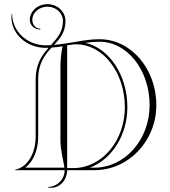

<svg xmlns="http://www.w3.org/2000/svg" viewBox="-20 -811 809 915"><path d="M225.7 -584.2C243.6 -585.5 262.1 -587.8 278 -590.1C271.1 -555.4 268 -525.4 268 -490V-140C268 -94.7 284.7 -34.8 287 -12H100.8C141 -43.4 162 -99.6 162 -160V-433C162 -509.9 193.7 -549.4 225.7 -584.2ZM197.8 -583C202.2 -583 206.7 -583.1 211.4 -583.3C180.1 -548 150 -506.9 150 -433V-160C150 -82.8 113.6 -15.2 52 -2V0H288C288 44 252 80 208 80V82C213 83 219 84 224 84C266 84 300 46 300 0H430C592.8 0 725 -138.9 725 -310C725 -483.3 604 -624 455 -624C396.8 -624 357.9 -613.4 300 -605C278.3 -601.8 257.9 -598.8 237.6 -597C266.2 -627.7 292 -657.8 292 -711.2C292 -755.4 253.6 -791.2 206.4 -791.2C159.8 -791.2 122 -757.6 122 -716.2C122 -690.8 144.4 -670.2 172 -670.2V-674.2C151 -674.2 134 -693 134 -716.2C134 -751 166.4 -779.2 206.3 -779.2C247 -779.2 280 -748.7 280 -711.2C280 -659.3 252.4 -628.7 222.6 -595.8C214.4 -595.3 206.2 -595 197.8 -595C109.5 -595 37.8 -662.2 37.8 -745H35.8C34.9 -739.4 34.5 -734 34.5 -728.9C34.5 -648.4 107.7 -583 197.8 -583ZM300 -10V-595C307 -596 313 -596.9 320 -598C328.1 -599.3 335 -599.8 343.2 -599.8C471.1 -599.8 575 -465.5 575 -300C575 -139.9 465.2 -10 330 -10ZM693 -310C693 -145.5 575.2 -12 430 -12H407.8C512.5 -50.9 587 -166.3 587 -300C587 -451 502.3 -580.5 386.8 -606.9C410.6 -610.3 430.9 -612 455 -612C586.4 -612 693 -476.7 693 -310Z"/></svg>

Font: SortefaxS01
Style: Medium
Weight: 500
Designer: gluk
Foundry: gluk
Version: Version 0.261